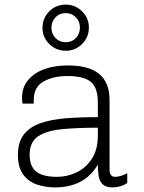

<svg xmlns="http://www.w3.org/2000/svg" viewBox="-20 -806 625 836"><path d="M219 10Q178 10 141 -2.5Q104 -15 81 -46Q58 -77 58 -131Q58 -187 83.5 -220Q109 -253 156 -269.5Q203 -286 266.5 -291Q330 -296 406 -296V-360Q406 -425 375 -450Q344 -475 273 -475Q212 -475 169.5 -451Q127 -427 127 -371V-355H78Q77 -361 76.5 -367.5Q76 -374 76 -381Q76 -426 102.5 -457.5Q129 -489 173.5 -505Q218 -521 273 -521H277Q367 -521 412 -484Q457 -447 457 -370V-69Q457 -51 463.5 -43.5Q470 -36 481 -36Q492 -36 507.5 -40.5Q523 -45 534 -52V-9Q521 0 504.5 5Q488 10 470 10Q441 10 427 -3.5Q413 -17 409.5 -39.5Q406 -62 406 -89Q375 -37 328 -13.5Q281 10 219 10ZM229 -36Q272 -36 312.5 -55Q353 -74 379.5 -114Q406 -154 406 -216V-250Q316 -250 249.5 -243.5Q183 -237 146 -212.5Q109 -188 109 -132Q109 -83 137 -59.5Q165 -36 229 -36ZM266 -585Q225 -585 195 -614Q165 -643 165 -685Q165 -727 194.5 -756.5Q224 -786 266 -786Q307 -786 337 -757Q367 -728 367 -686Q367 -644 337.5 -614.5Q308 -585 266 -585ZM266 -622Q293 -622 310.5 -640.5Q328 -659 328 -686Q328 -713 310 -731Q292 -749 266 -749Q239 -749 221.5 -730.5Q204 -712 204 -685Q204 -658 222 -640Q240 -622 266 -622Z"/></svg>

Font: Chivo Medium Thin
Style: Regular
Weight: 250
Version: Version 2.002